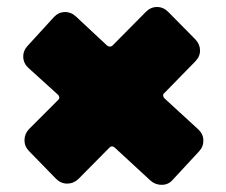

<svg xmlns="http://www.w3.org/2000/svg" viewBox="-20 -578 646 549"><path d="M450 -312Q446 -309 446.5 -304.5Q447 -300 450 -297L547 -208Q561 -195 561.5 -177Q562 -159 549 -145L474 -64Q462 -50 443.5 -49.5Q425 -49 411 -61L308 -156Q300 -163 293 -156L204 -66Q190 -53 172 -53Q154 -53 140 -67L63 -146Q50 -159 50 -177Q50 -195 63 -209L146 -292Q150 -295 149.5 -299.5Q149 -304 146 -307L61 -384Q47 -397 46.5 -415Q46 -433 59 -447L134 -529Q147 -543 165 -543.5Q183 -544 197 -531L287 -447Q296 -442 302 -448L397 -544Q411 -558 429 -558Q447 -558 461 -544L539 -465Q552 -451 552 -433.5Q552 -416 538 -402Z"/></svg>

Font: d puntillas B to tiptoe
Style: Regular
Weight: 400
Designer: deFharo
Foundry: deFharo.com
Version: Version 1.001 2012